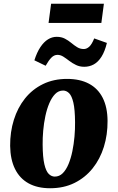

<svg xmlns="http://www.w3.org/2000/svg" viewBox="-20 -988 626 1022"><path d="M337 -568Q405.5 -568 453.5 -542.5Q501.5 -517 526.8 -467Q552 -417 552.5 -344.5Q553 -271 532.8 -206Q512.5 -141 473 -91.8Q433.5 -42.5 376.5 -14.2Q319.5 14 246.5 14Q179.5 14 132.2 -12Q85 -38 60 -88.5Q35 -139 34 -211.5Q33.5 -285.5 53.8 -350.2Q74 -415 113.2 -464Q152.5 -513 209 -540.5Q265.5 -568 337 -568ZM316 -506Q291.5 -506 273.5 -487.5Q255.5 -469 242.5 -438.5Q229.5 -408 221.5 -370.2Q213.5 -332.5 210 -293Q206.5 -253.5 207 -218Q207.5 -150.5 216.2 -113.5Q225 -76.5 239.5 -62.2Q254 -48 271.5 -48Q296 -48 314 -66Q332 -84 344.8 -114.8Q357.5 -145.5 365.2 -183.2Q373 -221 376.5 -261Q380 -301 379.5 -337.5Q379 -405.5 370.5 -441.8Q362 -478 347.8 -492Q333.5 -506 316 -506ZM163 -667Q176.5 -709.5 195 -737.2Q213.5 -765 235.5 -778.5Q257.5 -792 281.5 -792Q307 -792 325.5 -782.2Q344 -772.5 359.5 -759.5Q375 -746.5 390.8 -736.8Q406.5 -727 426 -727Q441 -727 454.8 -739.2Q468.5 -751.5 481.5 -783.5L549 -759.5Q538 -714 520.2 -686Q502.5 -658 479.2 -645.2Q456 -632.5 428.5 -632.5Q404.5 -632.5 384.8 -642Q365 -651.5 348.5 -664.2Q332 -677 317 -686.5Q302 -696 286 -696Q268 -696 253.5 -681.2Q239 -666.5 223 -638ZM252 -968H533L519.5 -866H238.5Z"/></svg>

Font: Merriweather 20pt Black
Style: Italic
Weight: 900
Italic angle: -7.8°
Version: Version 2.101